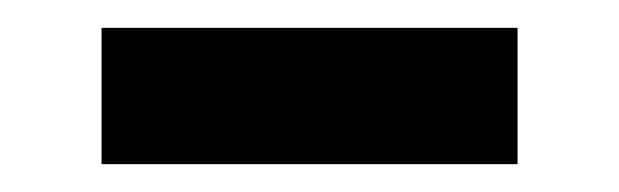

<svg xmlns="http://www.w3.org/2000/svg" viewBox="-20 -688 445 138"><path d="M53 -570V-668H352V-570Z"/></svg>

Font: Atkinson Hyperlegible Pro
Style: Bold
Weight: 700
Designer: Elliott Scott, Megan Eiswerth, Linus Boman, Theodore Petrosky, Jacob Perez
Foundry: Braille Institute
Version: Version 1.5.1